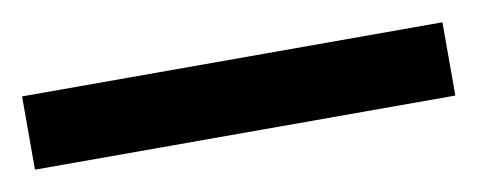

<svg xmlns="http://www.w3.org/2000/svg" viewBox="-35 -61 495 199"><g transform="rotate(-10 212.0 38.5)"><path d="M433.6 77.1V0H-8.8V77.1Z"/></g></svg>

Font: Pretendard Variable
Style: Regular
Weight: 400
Designer: Base glyphs from Inter by Rasmus Andersson; Hangeul glyphs from Noto Sans CJK(Source Han Sans) by Jang Soo-young and Kan
Foundry: Kil Hyung-jin
Version: Version 1.309;Glyphs 3.2 (3225)